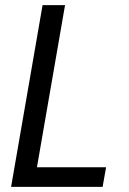

<svg xmlns="http://www.w3.org/2000/svg" viewBox="-20 -731 506 751"><path d="M124.5 -76.7H395L381.3 0H23.4L146.5 -710.9H234.4Z"/></svg>

Font: MAUL Condensed Italic
Style: Condenced Regular Italic
Weight: 400
Italic angle: -12°
Designer: MAUL
Version: Version 1.0; 2020; ttfautohint (v1.8.3)